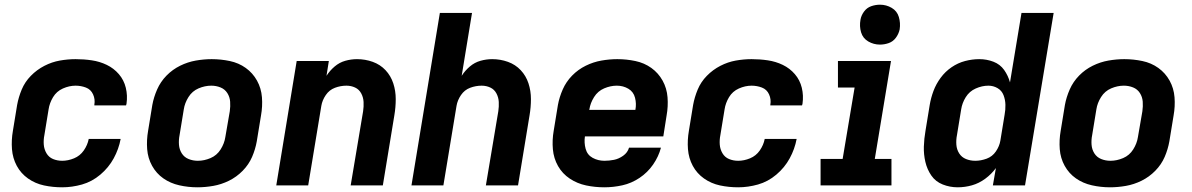

<svg xmlns="http://www.w3.org/2000/svg" viewBox="-20 -790 5080 818"><path d="M245 8Q287 8 329.5 -4Q372 -16 407.5 -46Q443 -76 464.5 -115.5Q486 -155 494 -198H358Q353 -172 337 -149Q321 -126 295.5 -115.5Q270 -105 245 -105Q224 -105 206 -112.5Q188 -120 178 -137Q168 -154 166.5 -174Q165 -194 169 -214L187 -324Q191 -351 206 -376Q221 -401 248 -413Q275 -425 302 -425Q325 -425 346 -417Q367 -409 376.5 -388Q386 -367 382 -344V-341H517L519 -348Q524 -383 516 -416Q508 -449 486.5 -474Q465 -499 435 -513.5Q405 -528 371 -533Q337 -538 302 -538Q269 -538 235 -532Q201 -526 169 -509.5Q137 -493 111.5 -467Q86 -441 72.5 -408.5Q59 -376 53 -343L35 -233Q28 -193 31 -154.5Q34 -116 51.5 -83.5Q69 -51 99.5 -29.5Q130 -8 167.5 0Q205 8 245 8Z M821 8Q854 8 888.5 2Q923 -4 955.5 -20Q988 -36 1014 -62.5Q1040 -89 1054 -121.5Q1068 -154 1074 -188L1092 -298Q1099 -337 1096 -375.5Q1093 -414 1075 -446.5Q1057 -479 1027 -500.5Q997 -522 959 -530Q921 -538 882 -538Q849 -538 814.5 -532Q780 -526 747.5 -510Q715 -494 689.5 -468Q664 -442 649.5 -409Q635 -376 629 -343L611 -233Q604 -193 607 -154.5Q610 -116 628 -83.5Q646 -51 676 -30Q706 -9 744 -0.5Q782 8 821 8ZM823 -105Q802 -105 783.5 -112.5Q765 -120 754.5 -136.5Q744 -153 742.5 -173.5Q741 -194 745 -214L763 -324Q767 -351 783 -376.5Q799 -402 826 -413.5Q853 -425 880 -425Q901 -425 919.5 -417.5Q938 -410 948.5 -393.5Q959 -377 960.5 -357Q962 -337 959 -316L940 -206Q936 -179 920 -153.5Q904 -128 877 -116.5Q850 -105 823 -105Z M1157 0H1293L1349 -339Q1353 -363 1368 -385Q1383 -407 1407 -416Q1431 -425 1456 -425Q1476 -425 1493 -417Q1510 -409 1519 -392Q1528 -375 1529 -355.5Q1530 -336 1527 -316L1474 0H1611L1660 -298Q1666 -333 1666 -368Q1666 -403 1655.5 -435Q1645 -467 1622.5 -491Q1600 -515 1568 -526.5Q1536 -538 1501 -538Q1476 -538 1451 -531Q1426 -524 1405.5 -506.5Q1385 -489 1371 -467L1381 -530H1244Z M1733 0H1869L1925 -339Q1929 -363 1944 -385Q1959 -407 1983 -416Q2007 -425 2032 -425Q2052 -425 2069 -417Q2086 -409 2095 -392Q2104 -375 2105 -355.5Q2106 -336 2103 -316L2050 0H2187L2236 -298Q2242 -333 2242 -368Q2242 -403 2231.5 -435Q2221 -467 2198.5 -491Q2176 -515 2144 -526.5Q2112 -538 2077 -538Q2052 -538 2027 -531Q2002 -524 1981.5 -506.5Q1961 -489 1947 -467L1991 -735H1854Z M2555 8Q2593 8 2631.5 -0.5Q2670 -9 2704.5 -32Q2739 -55 2762.5 -89Q2786 -123 2796 -161H2660Q2654 -140 2635 -126.5Q2616 -113 2595.5 -109Q2575 -105 2555 -105Q2528 -105 2505 -117.5Q2482 -130 2475 -156Q2468 -182 2472 -209H2806L2820 -298Q2827 -337 2824 -375.5Q2821 -414 2803 -446.5Q2785 -479 2755 -500.5Q2725 -522 2687 -530Q2649 -538 2610 -538Q2577 -538 2542.5 -532Q2508 -526 2475.5 -510Q2443 -494 2417.5 -468Q2392 -442 2377.5 -409Q2363 -376 2357 -343L2339 -233Q2332 -193 2335.5 -154Q2339 -115 2357.5 -82.5Q2376 -50 2407.5 -29Q2439 -8 2477 0Q2515 8 2555 8ZM2687 -322H2490L2491 -324Q2495 -351 2511 -376.5Q2527 -402 2554 -413.5Q2581 -425 2608 -425Q2635 -425 2657 -412Q2679 -399 2685.5 -373.5Q2692 -348 2687 -322Z M3125 8Q3167 8 3209.5 -4Q3252 -16 3287.5 -46Q3323 -76 3344.5 -115.5Q3366 -155 3374 -198H3238Q3233 -172 3217 -149Q3201 -126 3175.5 -115.5Q3150 -105 3125 -105Q3104 -105 3086 -112.5Q3068 -120 3058 -137Q3048 -154 3046.5 -174Q3045 -194 3049 -214L3067 -324Q3071 -351 3086 -376Q3101 -401 3128 -413Q3155 -425 3182 -425Q3205 -425 3226 -417Q3247 -409 3256.5 -388Q3266 -367 3262 -344V-341H3397L3399 -348Q3404 -383 3396 -416Q3388 -449 3366.5 -474Q3345 -499 3315 -513.5Q3285 -528 3251 -533Q3217 -538 3182 -538Q3149 -538 3115 -532Q3081 -526 3049 -509.5Q3017 -493 2991.5 -467Q2966 -441 2952.5 -408.5Q2939 -376 2933 -343L2915 -233Q2908 -193 2911 -154.5Q2914 -116 2931.5 -83.5Q2949 -51 2979.5 -29.5Q3010 -8 3047.5 0Q3085 8 3125 8Z M3476 0H3778V-113H3707L3776 -530H3550V-417H3621L3570 -113H3476ZM3729 -600Q3748 -600 3766.5 -606.5Q3785 -613 3797 -629.5Q3809 -646 3813 -665Q3817 -692 3809.5 -717.5Q3802 -743 3779 -756.5Q3756 -770 3729 -770Q3710 -770 3691.5 -763.5Q3673 -757 3661 -740.5Q3649 -724 3646 -706Q3641 -678 3648.5 -652.5Q3656 -627 3679 -613.5Q3702 -600 3729 -600Z M4060 8Q4091 8 4121 -0.5Q4151 -9 4177.5 -28.5Q4204 -48 4223 -74L4210 0H4347L4469 -735H4332L4283 -439Q4275 -468 4258 -492Q4241 -516 4212.5 -527Q4184 -538 4152 -538Q4122 -538 4091.5 -530Q4061 -522 4034 -503.5Q4007 -485 3987.5 -458.5Q3968 -432 3957 -402.5Q3946 -373 3941 -343L3923 -233Q3917 -199 3916 -165.5Q3915 -132 3922.5 -100Q3930 -68 3948 -42Q3966 -16 3996.5 -4Q4027 8 4060 8ZM4135 -105Q4114 -105 4095.5 -112.5Q4077 -120 4066.5 -136.5Q4056 -153 4054.5 -173.5Q4053 -194 4057 -214L4075 -324Q4079 -351 4094.5 -376Q4110 -401 4137 -413Q4164 -425 4191 -425Q4212 -425 4230 -414.5Q4248 -404 4255.5 -384.5Q4263 -365 4263.5 -343.5Q4264 -322 4260 -301L4242 -191Q4238 -167 4223 -145Q4208 -123 4183.5 -114Q4159 -105 4135 -105Z M4709 8Q4742 8 4776.5 2Q4811 -4 4843.5 -20Q4876 -36 4902 -62.5Q4928 -89 4942 -121.5Q4956 -154 4962 -188L4980 -298Q4987 -337 4984 -375.5Q4981 -414 4963 -446.5Q4945 -479 4915 -500.5Q4885 -522 4847 -530Q4809 -538 4770 -538Q4737 -538 4702.5 -532Q4668 -526 4635.5 -510Q4603 -494 4577.5 -468Q4552 -442 4537.5 -409Q4523 -376 4517 -343L4499 -233Q4492 -193 4495 -154.5Q4498 -116 4516 -83.5Q4534 -51 4564 -30Q4594 -9 4632 -0.5Q4670 8 4709 8ZM4711 -105Q4690 -105 4671.5 -112.5Q4653 -120 4642.5 -136.5Q4632 -153 4630.5 -173.5Q4629 -194 4633 -214L4651 -324Q4655 -351 4671 -376.5Q4687 -402 4714 -413.5Q4741 -425 4768 -425Q4789 -425 4807.5 -417.5Q4826 -410 4836.5 -393.5Q4847 -377 4848.5 -357Q4850 -337 4847 -316L4828 -206Q4824 -179 4808 -153.5Q4792 -128 4765 -116.5Q4738 -105 4711 -105Z"/></svg>

Font: Iosevka Sparkle XBdObl
Style: Regular
Weight: 800
Italic angle: -9°
Designer: Belleve Invis
Foundry: Belleve Invis
Version: Version 4.5.0; ttfautohint (v1.8.3)